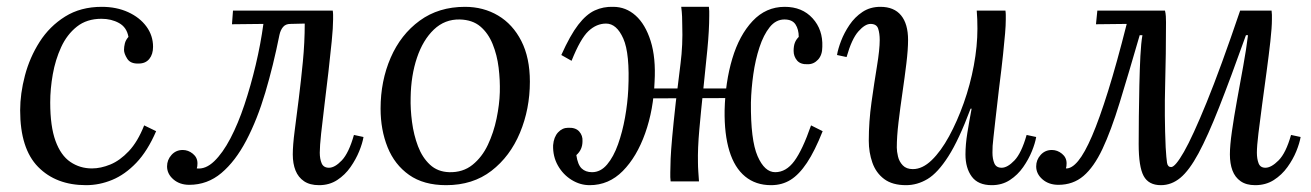

<svg xmlns="http://www.w3.org/2000/svg" viewBox="-20 -531 3838 562"><path d="M278 -511Q321 -511 355 -495.5Q389 -480 408.5 -453.5Q428 -427 428 -394Q428 -372 417 -358.5Q406 -345 386 -345Q362 -344 352.5 -359Q343 -374 343 -385Q343 -394 345.5 -404Q348 -414 356 -423Q351 -451 328.5 -463.5Q306 -476 277 -476Q234 -476 205 -453Q176 -430 159 -393Q142 -356 134.5 -313.5Q127 -271 127 -231Q127 -161 142.5 -118.5Q158 -76 186 -57Q214 -38 249 -38Q275 -38 303 -49.5Q331 -61 357 -88.5Q383 -116 402 -164L437 -147Q412 -89 379 -54.5Q346 -20 308.5 -4.5Q271 11 232 11Q144 11 91.5 -42.5Q39 -96 39 -208Q39 -257 53 -310Q67 -363 96 -408.5Q125 -454 170.5 -482.5Q216 -511 278 -511Z M534 10Q506 10 487.5 -6Q469 -22 469 -44Q469 -63 482 -77.5Q495 -92 515 -92Q531 -92 544.5 -81Q558 -70 558 -53Q558 -48 557.5 -44.5Q557 -41 556 -38Q582 -35 607 -59Q632 -83 654.5 -126Q677 -169 695.5 -224.5Q714 -280 728.5 -341Q743 -402 751 -461L659 -460L662 -500H954Q955 -493 955 -487.5Q955 -482 955 -474Q955 -451 951 -410.5Q947 -370 941.5 -322Q936 -274 930 -226Q924 -178 920 -140.5Q916 -103 916 -84Q916 -66 921.5 -53Q927 -40 943 -40Q960 -40 980.5 -61.5Q1001 -83 1016 -136L1044 -130Q1041 -112 1031.5 -88.5Q1022 -65 1006 -42Q990 -19 967 -4Q944 11 914 11Q887 11 870 -0.5Q853 -12 845 -32Q837 -52 837 -79Q837 -106 842.5 -148Q848 -190 854.5 -242Q861 -294 866.5 -350.5Q872 -407 872 -462L830 -461Q816 -461 808.5 -452Q801 -443 798 -429Q780 -339 756.5 -260Q733 -181 701 -120Q669 -59 628 -24.5Q587 10 534 10Z M1341 -511Q1395 -511 1438 -485.5Q1481 -460 1506 -411Q1531 -362 1531 -292Q1531 -212 1502 -142.5Q1473 -73 1418.5 -31Q1364 11 1286 11Q1220 11 1177.5 -19Q1135 -49 1114.5 -100Q1094 -151 1094 -213Q1094 -294 1123.5 -362Q1153 -430 1208.5 -470.5Q1264 -511 1341 -511ZM1326 -474Q1282 -475 1250 -444.5Q1218 -414 1200.5 -362Q1183 -310 1182 -246Q1181 -212 1186 -174Q1191 -136 1203.5 -103Q1216 -70 1238.5 -49Q1261 -28 1295 -27Q1335 -26 1363 -48.5Q1391 -71 1408 -107Q1425 -143 1433.5 -184Q1442 -225 1443 -261Q1444 -296 1439.5 -333Q1435 -370 1422 -402Q1409 -434 1386 -453.5Q1363 -473 1326 -474Z M1706 11Q1678 11 1653 -4.5Q1628 -20 1613 -46.5Q1598 -73 1599 -106Q1601 -130 1613.5 -143.5Q1626 -157 1643 -157Q1665 -158 1675.5 -146Q1686 -134 1685 -118Q1685 -105 1680.5 -95Q1676 -85 1667 -77Q1671 -49 1682.5 -38Q1694 -27 1713 -27Q1738 -27 1757 -49.5Q1776 -72 1789 -108.5Q1802 -145 1809.5 -187Q1817 -229 1819 -269Q1824 -374 1804.5 -418Q1785 -462 1754 -462Q1726 -462 1702.5 -440Q1679 -418 1653 -353L1623 -370Q1649 -428 1672.5 -458.5Q1696 -489 1721 -500.5Q1746 -512 1775 -511Q1812 -511 1840.5 -485.5Q1869 -460 1884.5 -411Q1900 -362 1896 -292Q1893 -210 1868.5 -141Q1844 -72 1803 -30.5Q1762 11 1706 11ZM2237 11Q2192 11 2161 -14.5Q2130 -40 2115 -89Q2100 -138 2101 -208Q2103 -291 2123.5 -359.5Q2144 -428 2183 -469.5Q2222 -511 2277 -511Q2328 -511 2358.5 -477.5Q2389 -444 2387 -394Q2387 -370 2374.5 -356.5Q2362 -343 2345 -343Q2323 -342 2313 -354Q2303 -366 2303 -382Q2303 -396 2306.5 -405.5Q2310 -415 2318 -423Q2318 -445 2308.5 -459.5Q2299 -474 2276 -474Q2251 -474 2233 -451.5Q2215 -429 2203 -392.5Q2191 -356 2185 -313.5Q2179 -271 2178 -231Q2177 -121 2197.5 -74Q2218 -27 2249 -27Q2281 -27 2305 -59.5Q2329 -92 2354 -164L2388 -147Q2365 -89 2342 -54.5Q2319 -20 2294 -4.5Q2269 11 2237 11ZM1943 0Q1942 -7 1942 -12.5Q1942 -18 1942 -26Q1942 -43 1943 -66.5Q1944 -90 1947.5 -129Q1951 -168 1958 -231Q1965 -290 1972 -345Q1979 -400 1977 -457Q1977 -469 1976.5 -482.5Q1976 -496 1974 -511H2055Q2056 -504 2056 -498.5Q2056 -493 2056 -485Q2056 -443 2050.5 -386Q2045 -329 2038.5 -268.5Q2032 -208 2027 -152Q2022 -96 2023 -55Q2023 -43 2024 -29Q2025 -15 2026 0ZM1869 -243 1870 -272H2120V-244Z M2632 11Q2592 11 2568 -7Q2544 -25 2533.5 -55Q2523 -85 2523 -119Q2523 -175 2531 -232Q2539 -289 2547 -337.5Q2555 -386 2555 -414Q2555 -433 2550.5 -447Q2546 -461 2528 -461Q2512 -461 2492.5 -439Q2473 -417 2458 -364L2430 -370Q2433 -388 2442 -411.5Q2451 -435 2466.5 -458Q2482 -481 2504.5 -496Q2527 -511 2557 -511Q2597 -511 2617.5 -486Q2638 -461 2638 -414Q2638 -386 2633 -345Q2628 -304 2621.5 -259.5Q2615 -215 2610 -173Q2605 -131 2605 -99Q2605 -88 2608.5 -73Q2612 -58 2622.5 -47Q2633 -36 2652 -36Q2680 -36 2707 -62Q2734 -88 2758 -132Q2782 -176 2801 -229.5Q2820 -283 2830.5 -339.5Q2841 -396 2841 -447Q2841 -462 2840.5 -474.5Q2840 -487 2839 -500H2923Q2924 -493 2924 -487.5Q2924 -482 2924 -474Q2924 -457 2922 -433.5Q2920 -410 2916 -371.5Q2912 -333 2904 -270Q2897 -212 2893.5 -179Q2890 -146 2888 -129.5Q2886 -113 2885.5 -104Q2885 -95 2885 -84Q2885 -66 2890.5 -53Q2896 -40 2912 -40Q2929 -40 2949.5 -61.5Q2970 -83 2985 -136L3013 -130Q3010 -112 3000.5 -88.5Q2991 -65 2975 -42Q2959 -19 2936 -4Q2913 11 2883 11Q2843 11 2824.5 -14Q2806 -39 2806 -79Q2806 -108 2811.5 -142Q2817 -176 2824 -213H2821Q2787 -122 2756 -73.5Q2725 -25 2695 -7Q2665 11 2632 11Z M3078 10Q3050 10 3031.5 -6Q3013 -22 3013 -44Q3013 -63 3026 -77.5Q3039 -92 3059 -92Q3075 -92 3088.5 -81Q3102 -70 3102 -53Q3102 -48 3101.5 -44.5Q3101 -41 3100 -38Q3117 -37 3136 -60Q3155 -83 3176.5 -133Q3198 -183 3223.5 -264.5Q3249 -346 3278 -461L3188 -460L3192 -500H3390Q3392 -492 3392.5 -483.5Q3393 -475 3393 -466Q3393 -373 3390.5 -282.5Q3388 -192 3392 -100Q3394 -67 3396 -54.5Q3398 -42 3408 -42Q3420 -42 3445.5 -86.5Q3471 -131 3512 -231.5Q3553 -332 3610 -500H3702Q3703 -493 3703 -487.5Q3703 -482 3703 -474Q3703 -451 3698.5 -410.5Q3694 -370 3687.5 -322Q3681 -274 3674.5 -226Q3668 -178 3663.5 -140.5Q3659 -103 3659 -84Q3659 -66 3664 -53Q3669 -40 3684 -40Q3701 -40 3722.5 -61.5Q3744 -83 3759 -136L3787 -130Q3784 -112 3774.5 -88.5Q3765 -65 3748.5 -42Q3732 -19 3708.5 -4Q3685 11 3654 11Q3628 11 3611.5 -0.5Q3595 -12 3587.5 -32Q3580 -52 3580 -79Q3580 -105 3586 -147Q3592 -189 3601 -238.5Q3610 -288 3619 -337.5Q3628 -387 3633 -428H3627Q3582 -302 3548.5 -217Q3515 -132 3488 -82Q3461 -32 3435 -10.5Q3409 11 3378 11Q3342 11 3327.5 -16Q3313 -43 3313 -109Q3313 -145 3313.5 -190Q3314 -235 3315 -281.5Q3316 -328 3318 -367Q3320 -406 3324 -428H3316Q3283 -314 3257.5 -231Q3232 -148 3207 -95Q3182 -42 3151.5 -16Q3121 10 3078 10Z"/></svg>

Font: Lora
Style: Italic
Weight: 400
Italic angle: -3°
Designer: Olga Karpushina, Alexei Vanyashin (Cyrillic)
Foundry: Cyreal
Version: Version 3.008